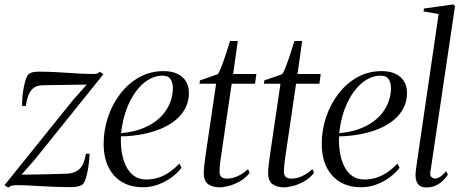

<svg xmlns="http://www.w3.org/2000/svg" viewBox="-30 -837 2076 868"><path d="M362 -454.5Q351 -454.5 330 -454.2Q309 -454 283.2 -453.5Q257.5 -453 232.5 -452.8Q207.5 -452.5 188.2 -452.2Q169 -452 160.5 -451.5Q134 -450.5 119.2 -437.2Q104.5 -424 97.2 -403.2Q90 -382.5 86.5 -358H70Q69.5 -377 71.5 -400Q73.5 -423 78 -445Q82.5 -467 88.5 -483Q94.5 -499 101.5 -503.5Q107 -507.5 116.8 -510.2Q126.5 -513 146.5 -513Q177.5 -513 211 -511.5Q244.5 -510 276.8 -507.8Q309 -505.5 337.2 -504Q365.5 -502.5 385.5 -502.5Q398.5 -502.5 405.8 -503.8Q413 -505 421 -512.5L437.5 -501.5L127.5 -116L67.5 -47.5Q86.5 -47.5 117.5 -48Q148.5 -48.5 181.5 -49.2Q214.5 -50 240.8 -50.8Q267 -51.5 276.5 -52Q311 -54.5 330.8 -74.5Q350.5 -94.5 358.5 -142H375Q374 -119.5 371.2 -96.5Q368.5 -73.5 364 -53.2Q359.5 -33 353.5 -18.8Q347.5 -4.5 339 0Q333 3.5 321 6.2Q309 9 290 9Q257 9 221.8 7.8Q186.5 6.5 153.5 4.5Q120.5 2.5 94.2 1.2Q68 0 52.5 0Q35 0 25.2 2Q15.5 4 7.5 11.5L-9.5 0L297.5 -381.5Z M790.5 -78.5Q773.5 -56 746.5 -35.8Q719.5 -15.5 686 -3Q652.5 9.5 616 9.5Q573.5 9.5 540.5 -4.5Q507.5 -18.5 484.8 -44.5Q462 -70.5 450.2 -106.2Q438.5 -142 438.5 -186Q438.5 -249.5 458.5 -308.5Q478.5 -367.5 514.8 -414.2Q551 -461 600.5 -488.2Q650 -515.5 709.5 -515.5Q746 -515.5 771.5 -503.5Q797 -491.5 810.5 -469.5Q824 -447.5 824 -417Q824 -380.5 809 -350.2Q794 -320 766.5 -296.5Q739 -273 701 -256.5Q663 -240 616.5 -230.8Q570 -221.5 517 -220.5Q515 -184 520.5 -149.2Q526 -114.5 539.5 -86.5Q553 -58.5 575.8 -42Q598.5 -25.5 631 -25.5Q660 -25.5 685.8 -33.8Q711.5 -42 735.2 -58.2Q759 -74.5 781 -97.5ZM704 -495Q670.5 -495 639.5 -475.8Q608.5 -456.5 583 -421.5Q557.5 -386.5 540.5 -339Q523.5 -291.5 517.5 -235Q567.5 -239.5 605.8 -253.2Q644 -267 671.8 -287.5Q699.5 -308 717 -332.8Q734.5 -357.5 743 -384.5Q751.5 -411.5 751.5 -438Q751.5 -463 741 -479Q730.5 -495 704 -495Z M975 -169.5Q970.5 -139.5 967.8 -120.2Q965 -101 963.8 -88Q962.5 -75 962.5 -62Q962.5 -43.5 971.5 -36.5Q980.5 -29.5 996 -29.5Q1020 -29.5 1044.2 -40.5Q1068.5 -51.5 1091.5 -72.5L1098.5 -55Q1078 -30 1051.8 -15.8Q1025.5 -1.5 1001.8 4.2Q978 10 964.5 10Q931 10 911 -4.5Q891 -19 891 -55Q891 -64.5 892.5 -79.8Q894 -95 896.5 -113.8Q899 -132.5 902 -153.2Q905 -174 908 -194L947 -458.5H872L874 -473.5L954.5 -501.5Q962.5 -512 973.2 -540.8Q984 -569.5 994 -601Q1004 -632.5 1010 -651.5H1045L1024 -502.5H1129L1123 -458.5H1017.5Z M1266 -169.5Q1261.5 -139.5 1258.8 -120.2Q1256 -101 1254.8 -88Q1253.5 -75 1253.5 -62Q1253.5 -43.5 1262.5 -36.5Q1271.5 -29.5 1287 -29.5Q1311 -29.5 1335.2 -40.5Q1359.5 -51.5 1382.5 -72.5L1389.5 -55Q1369 -30 1342.8 -15.8Q1316.5 -1.5 1292.8 4.2Q1269 10 1255.5 10Q1222 10 1202 -4.5Q1182 -19 1182 -55Q1182 -64.5 1183.5 -79.8Q1185 -95 1187.5 -113.8Q1190 -132.5 1193 -153.2Q1196 -174 1199 -194L1238 -458.5H1163L1165 -473.5L1245.5 -501.5Q1253.5 -512 1264.2 -540.8Q1275 -569.5 1285 -601Q1295 -632.5 1301 -651.5H1336L1315 -502.5H1420L1414 -458.5H1308.5Z M1776.5 -78.5Q1759.5 -56 1732.5 -35.8Q1705.5 -15.5 1672 -3Q1638.5 9.5 1602 9.5Q1559.5 9.5 1526.5 -4.5Q1493.5 -18.5 1470.8 -44.5Q1448 -70.5 1436.2 -106.2Q1424.5 -142 1424.5 -186Q1424.5 -249.5 1444.5 -308.5Q1464.5 -367.5 1500.8 -414.2Q1537 -461 1586.5 -488.2Q1636 -515.5 1695.5 -515.5Q1732 -515.5 1757.5 -503.5Q1783 -491.5 1796.5 -469.5Q1810 -447.5 1810 -417Q1810 -380.5 1795 -350.2Q1780 -320 1752.5 -296.5Q1725 -273 1687 -256.5Q1649 -240 1602.5 -230.8Q1556 -221.5 1503 -220.5Q1501 -184 1506.5 -149.2Q1512 -114.5 1525.5 -86.5Q1539 -58.5 1561.8 -42Q1584.5 -25.5 1617 -25.5Q1646 -25.5 1671.8 -33.8Q1697.5 -42 1721.2 -58.2Q1745 -74.5 1767 -97.5ZM1690 -495Q1656.5 -495 1625.5 -475.8Q1594.5 -456.5 1569 -421.5Q1543.5 -386.5 1526.5 -339Q1509.5 -291.5 1503.5 -235Q1553.5 -239.5 1591.8 -253.2Q1630 -267 1657.8 -287.5Q1685.5 -308 1703 -332.8Q1720.5 -357.5 1729 -384.5Q1737.5 -411.5 1737.5 -438Q1737.5 -463 1727 -479Q1716.5 -495 1690 -495Z M1915.5 -58Q1913.5 -43.5 1920.2 -36.8Q1927 -30 1937 -30Q1947 -30 1959.2 -37.5Q1971.5 -45 1986.5 -63L1995 -48Q1984.5 -31.5 1970 -18.2Q1955.5 -5 1937.8 2.8Q1920 10.5 1899.5 10.5Q1883.5 10.5 1872 5Q1860.5 -0.5 1854.5 -13.5Q1848.5 -26.5 1848.5 -48Q1848.5 -53 1849.5 -61.8Q1850.5 -70.5 1852 -82.2Q1853.5 -94 1855.5 -107L1953 -773.5L1884.5 -785.5L1887 -798.5L2019.5 -817L2027 -809Z"/></svg>

Font: Merriweather 144pt Light
Style: Italic
Weight: 300
Italic angle: -7.8°
Version: Version 2.101